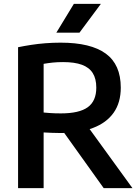

<svg xmlns="http://www.w3.org/2000/svg" viewBox="-20 -968 716 988"><path d="M73 0V-725Q104.5 -731.5 140 -737Q175.5 -742.5 213.8 -745.5Q252 -748.5 292 -748.5Q447 -748.5 524.2 -692.2Q601.5 -636 601.5 -517Q601.5 -440 564.8 -388Q528 -336 458.8 -309.8Q389.5 -283.5 291.5 -283.5Q266 -283.5 246 -284.5Q226 -285.5 204.5 -286.5V0ZM513.5 0 267.5 -344H412L661.5 0ZM293.5 -384.5Q387.5 -384.5 431.5 -416.2Q475.5 -448 475.5 -517Q475.5 -563 457.2 -592Q439 -621 401.2 -634.8Q363.5 -648.5 305 -648.5Q275 -648.5 251.2 -646Q227.5 -643.5 204.5 -639.5V-389Q220.5 -387.5 234.2 -386.5Q248 -385.5 262.2 -385Q276.5 -384.5 293.5 -384.5ZM270 -800 360 -948H499L389 -800Z"/></svg>

Font: Encode Sans Condensed Thin SemiBold
Style: Regular
Weight: 600
Version: Version 3.002